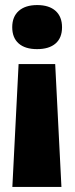

<svg xmlns="http://www.w3.org/2000/svg" viewBox="-20 -571 301 766"><path d="M28.8 -462.4Q28.8 -504.4 54.9 -527.6Q81.1 -550.8 128.4 -550.8Q175.8 -550.8 201.7 -527.6Q227.5 -504.4 227.5 -462.2Q227.5 -419.9 201.7 -397.5Q175.8 -375 127.9 -375Q80.1 -375 54.4 -397.7Q28.8 -420.4 28.8 -462.4ZM225.1 174.8H29.3L54.2 -315.4H200.2Z"/></svg>

Font: Open Sans Hebrew Condensed Extra Bold
Style: Regular
Weight: 800
Width: 3
Foundry: Ascender Corporation, Yanek Iontef
Version: Version 2.001;PS 002.001;hotconv 1.0.70;makeotf.lib2.5.58329